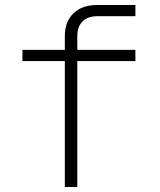

<svg xmlns="http://www.w3.org/2000/svg" viewBox="-20 -750 640 770"><path d="M240 0V-505H70V-550H240V-605Q240 -663 274.5 -696.5Q309 -730 370 -730H523V-685H370Q332 -685 311 -664Q290 -643 290 -605V-550H523V-505H290V0Z"/></svg>

Font: JetBrains Mono Extra Light
Style: Regular
Weight: 200
Monospace: yes
Designer: Philipp Nurullin, Konstantin Bulenkov
Foundry: JetBrains
Version: 2.002